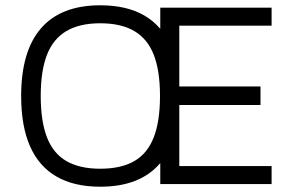

<svg xmlns="http://www.w3.org/2000/svg" viewBox="-20 -696 1122 726"><path d="M359 10Q260 10 193.5 -28.5Q127 -67 93.5 -143Q60 -219 60 -333Q60 -503 135.5 -589.5Q211 -676 359 -676Q459 -676 525.5 -637.5Q592 -599 625.5 -523Q659 -447 659 -333Q659 -163 583.5 -76.5Q508 10 359 10ZM359 -58Q438 -58 488 -87Q538 -116 561.5 -177Q585 -238 585 -333Q585 -428 561.5 -488.5Q538 -549 488 -578.5Q438 -608 359 -608Q281 -608 231 -578.5Q181 -549 157.5 -488.5Q134 -428 134 -333Q134 -238 157.5 -177Q181 -116 231 -87Q281 -58 359 -58ZM586 0V-667H1007V-599H658V-369H965V-299H658V-68H1007V0Z"/></svg>

Font: Maven Pro
Style: Regular
Weight: 400
Designer: Joe Prince
Foundry: Joe Prince
Version: Version 2.103